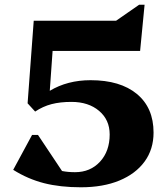

<svg xmlns="http://www.w3.org/2000/svg" viewBox="-20 -778 707 814"><path d="M323 16Q235 16 166.5 -1.5Q98 -19 36 -58L116 -206H141L243 -53Q268 -48 298 -48Q363 -48 404 -92.5Q445 -137 445 -208Q445 -270 400 -308Q355 -346 283 -346Q235 -346 198.5 -336.5Q162 -327 129 -305L97 -340L123 -690H472L570 -758H593L574 -562H203L191 -393Q266 -438 364 -438Q490 -438 560.5 -379.5Q631 -321 631 -216Q631 -145 593 -93Q555 -41 486 -12.5Q417 16 323 16Z"/></svg>

Font: Platypi
Style: Bold
Weight: 700
Designer: David Sargent
Foundry: Bolt Cutter Type
Version: Version 1.200; ttfautohint (v1.8.4.7-5d5b)